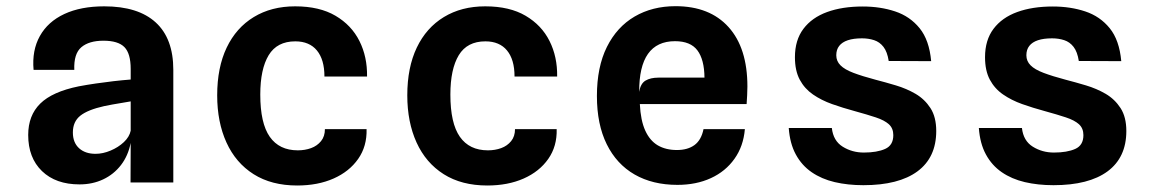

<svg xmlns="http://www.w3.org/2000/svg" viewBox="-20 -576 3640 606"><path d="M231 6Q156 6 112.5 -36Q69 -78 69 -150Q69 -211.5 107 -249Q145 -286.5 228.5 -303.5Q255 -308.5 282.8 -312.5Q310.5 -316.5 338.5 -319.8Q366.5 -323 392.5 -325V-358.5Q392.5 -407 372.8 -427.2Q353 -447.5 306.5 -447.5Q261 -447.5 236.8 -427Q212.5 -406.5 214.5 -355.5H86Q80.5 -417 105.8 -462.2Q131 -507.5 183 -531.8Q235 -556 309 -556Q416 -556 471.5 -505.2Q527 -454.5 527 -355.5V0H392L392.5 -125Q384.5 -84.5 361.8 -55Q339 -25.5 305.5 -9.8Q272 6 231 6ZM281.5 -90.5Q305 -90.5 329.2 -100.8Q353.5 -111 371 -127.5Q388.5 -144 392.5 -163.5V-256Q382 -254 366.2 -251.5Q350.5 -249 335 -246.2Q319.5 -243.5 308.5 -241Q257 -229.5 233.5 -210.8Q210 -192 210 -158Q210 -126 229.5 -108.2Q249 -90.5 281.5 -90.5Z M918 9.5Q837 9.5 780.5 -26.2Q724 -62 694.8 -126.2Q665.5 -190.5 665.5 -275Q665.5 -363 695.5 -425.8Q725.5 -488.5 781 -522.2Q836.5 -556 911.5 -556Q988.5 -556 1039 -526.2Q1089.5 -496.5 1114.5 -446.5Q1139.5 -396.5 1138.5 -334.5H1004Q1004 -361.5 998 -382Q992 -402.5 980.2 -416.8Q968.5 -431 951.5 -438.2Q934.5 -445.5 912 -445.5Q854.5 -445.5 828 -401.8Q801.5 -358 801.5 -277.5Q801.5 -187 831.5 -144.2Q861.5 -101.5 920 -101.5Q942.5 -101.5 961.8 -108.5Q981 -115.5 993.2 -130.5Q1005.5 -145.5 1005.5 -168.5H1137Q1138.5 -114.5 1110.5 -74.5Q1082.5 -34.5 1032.8 -12.5Q983 9.5 918 9.5Z M1518 9.5Q1437 9.5 1380.5 -26.2Q1324 -62 1294.8 -126.2Q1265.5 -190.5 1265.5 -275Q1265.5 -363 1295.5 -425.8Q1325.5 -488.5 1381 -522.2Q1436.5 -556 1511.5 -556Q1588.5 -556 1639 -526.2Q1689.5 -496.5 1714.5 -446.5Q1739.5 -396.5 1738.5 -334.5H1604Q1604 -361.5 1598 -382Q1592 -402.5 1580.2 -416.8Q1568.5 -431 1551.5 -438.2Q1534.5 -445.5 1512 -445.5Q1454.5 -445.5 1428 -401.8Q1401.5 -358 1401.5 -277.5Q1401.5 -187 1431.5 -144.2Q1461.5 -101.5 1520 -101.5Q1542.5 -101.5 1561.8 -108.5Q1581 -115.5 1593.2 -130.5Q1605.5 -145.5 1605.5 -168.5H1737Q1738.5 -114.5 1710.5 -74.5Q1682.5 -34.5 1632.8 -12.5Q1583 9.5 1518 9.5Z M2118 7.5Q2040 7.5 1983 -25.2Q1926 -58 1895 -120.8Q1864 -183.5 1864 -273Q1864 -364.5 1895.5 -427.8Q1927 -491 1983 -523.8Q2039 -556.5 2112 -556.5Q2220 -556.5 2279.5 -490.5Q2339 -424.5 2339 -303Q2339 -288 2338.2 -275.5Q2337.5 -263 2336.5 -247.5H1999.5Q2002 -196 2016.5 -164Q2031 -132 2056.2 -117.2Q2081.5 -102.5 2116.5 -102.5Q2150.5 -102.5 2172 -118.2Q2193.5 -134 2200.5 -168.5H2331Q2326.5 -114.5 2298.2 -74.8Q2270 -35 2223.8 -13.8Q2177.5 7.5 2118 7.5ZM1997.5 -286Q2001.5 -312 2017.2 -321.5Q2033 -331 2058.5 -331H2203.5Q2203 -388 2181.2 -417Q2159.5 -446 2110.5 -446Q2053.5 -446 2025.2 -406Q1997 -366 1997.5 -286Z M2705 8.5Q2656 8.5 2614.5 -1.2Q2573 -11 2541.8 -32.5Q2510.5 -54 2491.8 -88.5Q2473 -123 2469.5 -172H2605.5Q2610 -131.5 2639.8 -113Q2669.5 -94.5 2706.5 -94.5Q2748 -94.5 2773.8 -106Q2799.5 -117.5 2799.5 -149.5Q2799.5 -171 2785.5 -183.8Q2771.5 -196.5 2744.2 -205.5Q2717 -214.5 2677 -225.5Q2640 -235.5 2606.2 -247.5Q2572.5 -259.5 2546 -277.8Q2519.5 -296 2504.2 -324.5Q2489 -353 2489 -395.5Q2489 -449.5 2515.8 -485Q2542.5 -520.5 2590.5 -538Q2638.5 -555.5 2703 -555.5Q2758.5 -555.5 2805.2 -540Q2852 -524.5 2882.5 -487Q2913 -449.5 2919 -383L2785 -383.5Q2780.5 -412.5 2768.5 -428Q2756.5 -443.5 2739 -449.2Q2721.5 -455 2700.5 -455Q2674 -455 2656 -449Q2638 -443 2628.8 -431.2Q2619.5 -419.5 2619.5 -401.5Q2619.5 -383 2632.8 -369.8Q2646 -356.5 2673.8 -346Q2701.5 -335.5 2743 -324.5Q2774 -316.5 2807.5 -306.5Q2841 -296.5 2869.8 -279.8Q2898.5 -263 2916.8 -234.8Q2935 -206.5 2935 -162.5Q2935 -79 2875.8 -35.2Q2816.5 8.5 2705 8.5Z M3305 8.5Q3256 8.5 3214.5 -1.2Q3173 -11 3141.8 -32.5Q3110.5 -54 3091.8 -88.5Q3073 -123 3069.5 -172H3205.5Q3210 -131.5 3239.8 -113Q3269.5 -94.5 3306.5 -94.5Q3348 -94.5 3373.8 -106Q3399.5 -117.5 3399.5 -149.5Q3399.5 -171 3385.5 -183.8Q3371.5 -196.5 3344.2 -205.5Q3317 -214.5 3277 -225.5Q3240 -235.5 3206.2 -247.5Q3172.5 -259.5 3146 -277.8Q3119.5 -296 3104.2 -324.5Q3089 -353 3089 -395.5Q3089 -449.5 3115.8 -485Q3142.5 -520.5 3190.5 -538Q3238.5 -555.5 3303 -555.5Q3358.5 -555.5 3405.2 -540Q3452 -524.5 3482.5 -487Q3513 -449.5 3519 -383L3385 -383.5Q3380.5 -412.5 3368.5 -428Q3356.5 -443.5 3339 -449.2Q3321.5 -455 3300.5 -455Q3274 -455 3256 -449Q3238 -443 3228.8 -431.2Q3219.5 -419.5 3219.5 -401.5Q3219.5 -383 3232.8 -369.8Q3246 -356.5 3273.8 -346Q3301.5 -335.5 3343 -324.5Q3374 -316.5 3407.5 -306.5Q3441 -296.5 3469.8 -279.8Q3498.5 -263 3516.8 -234.8Q3535 -206.5 3535 -162.5Q3535 -79 3475.8 -35.2Q3416.5 8.5 3305 8.5Z"/></svg>

Font: Spline Sans Mono SemiBold
Style: Regular
Weight: 600
Monospace: yes
Version: Version 1.004